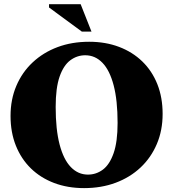

<svg xmlns="http://www.w3.org/2000/svg" viewBox="-20 -904 846 938"><path d="M415.5 -700Q495.5 -700 561.5 -675Q627.5 -650 675.2 -603.8Q723 -557.5 748.8 -492.5Q774.5 -427.5 774.5 -347.5Q774.5 -267 746.2 -200.5Q718 -134 666.8 -85.8Q615.5 -37.5 545.2 -11.2Q475 15 391 15Q310.5 15 244.5 -10Q178.5 -35 131 -81.2Q83.5 -127.5 57.5 -192.5Q31.5 -257.5 31.5 -337.5Q31.5 -418 59.8 -484.5Q88 -551 139.5 -599.2Q191 -647.5 261 -673.8Q331 -700 415.5 -700ZM409.5 -51Q450 -51 482.8 -75.5Q515.5 -100 535 -155.5Q554.5 -211 554.5 -303.5Q554.5 -414 535.2 -487.2Q516 -560.5 480.5 -597.2Q445 -634 396.5 -634Q356.5 -634 323.5 -609.5Q290.5 -585 271.2 -529.8Q252 -474.5 252 -381.5Q252 -271.5 271.2 -198Q290.5 -124.5 326 -87.8Q361.5 -51 409.5 -51ZM427 -749.5H380L219.5 -867.5V-883.5H374Z"/></svg>

Font: Newsreader 36pt ExtraBold
Style: Regular
Weight: 800
Designer: Hugues Gentile
Foundry: Production Type
Version: Version 1.003